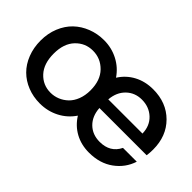

<svg xmlns="http://www.w3.org/2000/svg" viewBox="-74 -880 1210 1210"><g transform="rotate(45 531.0 -275.5)"><path d="M481.9 -275.9Q481.9 -364.7 433.3 -414.3Q384.8 -463.9 315.9 -463.9Q248 -463.9 200.9 -414.6Q153.8 -365.2 153.8 -275.9Q153.8 -186 199.7 -136.5Q245.6 -86.9 314 -86.9Q346.2 -86.9 376 -99.1Q405.8 -111.3 429.7 -134.3Q453.6 -157.2 467.8 -193.8Q481.9 -230.5 481.9 -275.9ZM752 -463.9Q690.9 -463.9 648.9 -423.6Q606.9 -383.3 601.1 -314.9H905.8Q904.3 -382.3 860.6 -423.1Q816.9 -463.9 752 -463.9ZM318.8 -560.1Q386.7 -560.1 444.6 -530Q502.4 -500 539.1 -445.8Q573.7 -500.5 629.9 -530.3Q686 -560.1 756.8 -560.1Q875 -560.1 950 -485.4Q1024.9 -410.6 1024.9 -291Q1024.9 -262.2 1021 -236.8H600.1Q604.5 -168 646 -127.4Q687.5 -86.9 752 -86.9Q845.2 -86.9 882.8 -164.1H1005.9Q981.4 -87.9 915 -39.6Q848.6 8.8 752 8.8Q683.1 8.8 627.9 -21.2Q572.8 -51.3 538.1 -106.9Q501 -51.8 442.1 -21.5Q383.3 8.8 314 8.8Q254.9 8.8 203.9 -11.5Q152.8 -31.7 116 -68.4Q79.1 -105 58.1 -158.7Q37.1 -212.4 37.1 -275.9Q37.1 -339.4 59.1 -393.1Q81.1 -446.8 118.9 -483.2Q156.7 -519.5 208.5 -539.8Q260.3 -560.1 318.8 -560.1Z"/></g></svg>

Font: SVN-Poppins Medium
Style: Regular
Weight: 500
Designer: Ninad Kale (Devanagari), Jonny Pinhorn (Latin)
Foundry: Indian Type Foundry
Version: Version 3.002 2017